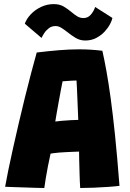

<svg xmlns="http://www.w3.org/2000/svg" viewBox="-20 -909 632 936"><path d="M196 7.5Q183 7.5 158.5 6.8Q134 6 105.2 5Q76.5 4 49.8 3.2Q23 2.5 5 1.5Q10.5 -31 20.5 -79.5Q30.5 -128 43.5 -186.2Q56.5 -244.5 71.2 -307.5Q86 -370.5 101.2 -432.8Q116.5 -495 131.5 -551.8Q146.5 -608.5 159 -653Q216 -660 267 -664.2Q318 -668.5 365.5 -668.5Q394.5 -668.5 422.5 -666.8Q450.5 -665 479 -661.5Q489 -617.5 499 -562Q509 -506.5 519.5 -430.2Q530 -354 540.8 -249.5Q551.5 -145 562.5 -3Q544 -0.5 509.5 2Q475 4.5 437.5 6Q400 7.5 371 7.5Q370 -7 369.2 -23.8Q368.5 -40.5 368 -59Q367.5 -77.5 367 -96.5Q366.5 -115.5 366 -134.2Q365.5 -153 365.5 -170Q349.5 -169.5 332.5 -168.8Q315.5 -168 299 -167.2Q282.5 -166.5 268.2 -165.2Q254 -164 243 -162.5Q232 -161 226.5 -160Q219.5 -129 213.5 -97.8Q207.5 -66.5 203 -39Q198.5 -11.5 196 7.5ZM249.5 -316.5Q258.5 -318 280.2 -320Q302 -322 325.5 -323.2Q349 -324.5 361.5 -324.5Q361 -334 360 -361.5Q359 -389 357.5 -422Q356 -455 355 -481.8Q354 -508.5 353 -516.5Q346 -516.5 331.5 -515.8Q317 -515 303.8 -514Q290.5 -513 285 -512.5Q282 -497.5 277 -471.5Q272 -445.5 266.8 -416Q261.5 -386.5 256.8 -360Q252 -333.5 249.5 -316.5ZM101 -793.5Q109.5 -817.5 130 -839.2Q150.5 -861 179.8 -875Q209 -889 242 -889Q271 -889 291.2 -876.8Q311.5 -864.5 328 -850.5Q342 -838.5 356 -829.8Q370 -821 387 -821Q409 -821 423.2 -838Q437.5 -855 444 -875L528 -821.5Q526 -809.5 516.2 -791Q506.5 -772.5 489.8 -754.5Q473 -736.5 449.2 -724Q425.5 -711.5 395.5 -711.5Q369.5 -711.5 348.2 -724.5Q327 -737.5 308.5 -752.5Q293.5 -764.5 279.2 -773.2Q265 -782 251 -782Q231.5 -782 217.8 -771.2Q204 -760.5 195.2 -746.8Q186.5 -733 182.5 -724Z"/></svg>

Font: Grandstander Thin ExtraBold
Style: Regular
Weight: 800
Version: Version 1.200